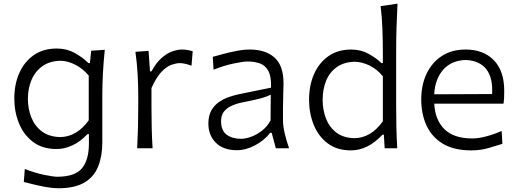

<svg xmlns="http://www.w3.org/2000/svg" viewBox="-20 -794 2769 1028"><path d="M292 213.9Q263.2 213.9 228.5 207.8Q193.8 201.7 161.6 193.8Q129.4 186 107.4 180.2L112.8 110.8Q166.5 131.8 216.3 142.1Q266.1 152.3 286.6 152.3Q380.4 152.3 418.2 107.7Q456.1 63 456.1 -26.9V-75.7H447.8Q411.1 -36.1 368.4 -16.1Q325.7 3.9 282.7 3.9Q207.5 3.9 157.2 -33.9Q106.9 -71.8 81.8 -133.3Q56.6 -194.8 56.6 -266.6Q56.6 -342.8 83.5 -403.3Q110.4 -463.9 161.1 -499Q211.9 -534.2 283.7 -534.2Q336.9 -534.2 379.9 -510.5Q422.9 -486.8 453.1 -456.5H461.4L468.3 -522.5L541 -527.3Q534.7 -466.3 531.2 -404.3Q527.8 -342.3 527.8 -283.7V-31.7Q527.8 42 505.6 97.4Q483.4 152.8 431.9 183.3Q380.4 213.9 292 213.9ZM302.2 -60.1Q391.1 -61 455.1 -149.9V-389.2Q422.9 -427.7 382.1 -448Q341.3 -468.3 303.7 -468.8Q245.6 -467.3 206.8 -439.5Q168 -411.6 148.7 -366Q129.4 -320.3 129.4 -264.6Q129.4 -211.4 147.7 -165.3Q166 -119.1 204.3 -90.3Q242.7 -61.5 302.2 -60.1Z M714.4 0Q717.3 -57.6 718.8 -111.1Q720.2 -164.6 720.2 -228.5V-280.8Q720.2 -337.4 716.8 -397.5Q713.4 -457.5 705.1 -516.6L775.4 -521.5L783.2 -412.1H791Q816.9 -459.5 846.2 -484.6Q875.5 -509.8 903.8 -519.3Q932.1 -528.8 954.6 -528.8Q982.9 -528.8 1011.7 -519.5L1005.4 -442.4Q989.7 -448.2 973.1 -452.1Q956.5 -456.1 942.9 -456.1Q924.8 -456.1 899.2 -447.5Q873.5 -439 845.5 -410.4Q817.4 -381.8 791 -322.3V-226.1Q791 -164.1 792.2 -110.8Q793.5 -57.6 796.9 0Z M1249 10.3Q1175.3 10.3 1135.5 -30Q1095.7 -70.3 1095.7 -132.3Q1095.7 -174.3 1111.3 -202.1Q1127 -230 1151.9 -247.3Q1176.8 -264.6 1205.3 -274.4Q1233.9 -284.2 1259.8 -289.6L1431.2 -324.7Q1433.1 -384.3 1416.7 -414.3Q1400.4 -444.3 1371.1 -454.6Q1341.8 -464.8 1304.7 -464.8Q1283.2 -464.8 1231.7 -454.1Q1180.2 -443.4 1123.5 -420.9L1119.1 -489.7Q1143.1 -496.6 1177.2 -505.6Q1211.4 -514.6 1248.3 -521.7Q1285.2 -528.8 1317.9 -528.8Q1400.9 -528.8 1449.5 -486.1Q1498 -443.4 1498 -348.1Q1498 -325.2 1496.6 -289.6Q1495.1 -253.9 1495.1 -220.2V-153.8Q1495.1 -120.1 1503.9 -82Q1512.7 -43.9 1527.8 0H1457L1434.6 -83H1426.8Q1395 -42 1345.5 -15.9Q1295.9 10.3 1249 10.3ZM1270.5 -50.8Q1293.9 -50.8 1324 -61.5Q1354 -72.3 1382.3 -94Q1410.6 -115.7 1428.7 -149.4L1429.7 -287.1Q1420.9 -282.7 1406.5 -277.1Q1392.1 -271.5 1364.3 -264.4Q1336.4 -257.3 1286.6 -247.6Q1253.9 -241.7 1225.8 -230.2Q1197.8 -218.8 1180.7 -198.5Q1163.6 -178.2 1163.6 -145.5Q1163.6 -94.2 1194.1 -72.5Q1224.6 -50.8 1270.5 -50.8Z M1858.9 11.2Q1784.7 11.2 1734.6 -26.4Q1684.6 -64 1659.7 -125.7Q1634.8 -187.5 1634.8 -259.8Q1634.8 -336.9 1661.6 -397.7Q1688.5 -458.5 1739 -493.7Q1789.6 -528.8 1860.8 -528.8Q1911.6 -528.8 1952.6 -506.3Q1993.7 -483.9 2022 -456.5H2029.8V-515.1Q2029.8 -581.1 2027.3 -642.1Q2024.9 -703.1 2018.1 -761.2L2108.4 -774.4Q2105 -710.9 2103 -647.2Q2101.1 -583.5 2101.1 -515.1V-228.5Q2101.1 -164.6 2102.3 -111.1Q2103.5 -57.6 2106.9 0H2039.6L2035.2 -72.8H2027.8Q1949.2 11.2 1858.9 11.2ZM1877.4 -54.2Q1966.3 -55.2 2029.8 -144.5V-385.7Q1997.6 -424.8 1957.3 -443.8Q1917 -462.9 1879.4 -463.4Q1821.3 -461.9 1783 -434.6Q1744.6 -407.2 1726.1 -361.6Q1707.5 -315.9 1707.5 -259.8Q1707.5 -206.5 1725.1 -160.2Q1742.7 -113.8 1780.3 -84.7Q1817.9 -55.7 1877.4 -54.2Z M2502.9 11.2Q2411.6 11.2 2352.3 -23.9Q2293 -59.1 2264.2 -120.8Q2235.4 -182.6 2235.4 -261.7Q2235.4 -339.4 2264.2 -399.7Q2293 -460 2345.9 -494.4Q2398.9 -528.8 2472.2 -528.8Q2568.4 -528.8 2624 -471.7Q2679.7 -414.6 2679.7 -308.1Q2679.7 -288.1 2679 -271.2Q2678.2 -254.4 2675.8 -238.8H2305.2Q2309.1 -152.8 2359.1 -102.8Q2409.2 -52.7 2509.3 -52.7Q2541 -52.7 2583 -63.7Q2625 -74.7 2666 -92.8L2669.9 -23.9Q2639.6 -14.2 2596.2 -1.5Q2552.7 11.2 2502.9 11.2ZM2614.7 -290.5Q2620.1 -377.9 2583.3 -424.1Q2546.4 -470.2 2473.1 -472.7Q2397 -470.7 2353 -420.7Q2309.1 -370.6 2304.7 -289.1Z"/></svg>

Font: Pinar DS1 Regular
Style: Regular
Weight: 400
Designer: Amin Abedi
Version: Version 3.000